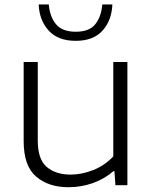

<svg xmlns="http://www.w3.org/2000/svg" viewBox="-20 -814 672 844"><path d="M281 9Q193.5 9 138.8 -37.8Q84 -84.5 84 -193.5V-541.5H146V-196.5Q146 -113 185.8 -79.8Q225.5 -46.5 290 -46.5Q338.5 -46.5 388.8 -66Q439 -85.5 478 -126.5V-541.5H540V0H487.5L483 -61.5H478.5Q438.5 -27 387.5 -9Q336.5 9 281 9ZM313 -634.5Q235 -634.5 194 -679.5Q153 -724.5 150 -794.5H194.5Q198.5 -741.5 225.8 -708Q253 -674.5 313 -674.5Q373 -674.5 399.2 -708Q425.5 -741.5 429.5 -794.5H474Q471 -724 430.5 -679.2Q390 -634.5 313 -634.5Z"/></svg>

Font: Encode Sans Expanded Expanded Light
Style: Regular
Weight: 300
Width: 7
Designer: Multiple Designers
Foundry: Impallari Type
Version: Version 3.000; ttfautohint (v1.8.3) -l 8 -r 50 -G 200 -x 14 